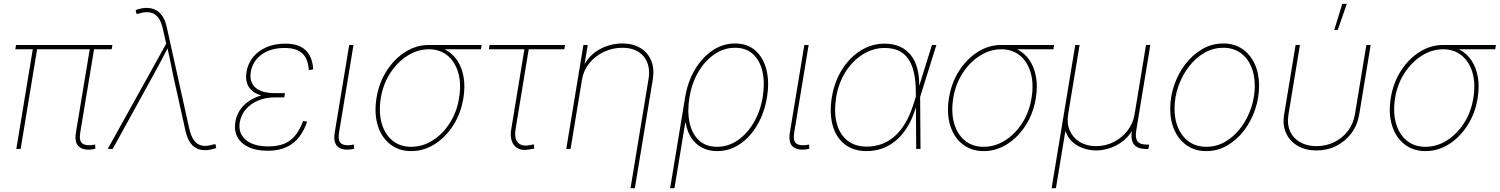

<svg xmlns="http://www.w3.org/2000/svg" viewBox="-20 -775 7804 999"><path d="M467.3 1Q418.5 9.8 392.3 -10.7Q366.2 -31.2 375 -85.4L448.7 -529.3H471.2L397.5 -85.4Q390.1 -40 410.6 -27.1Q431.2 -14.2 470.2 -22Q473.1 -22.9 472.7 -22.7Q472.2 -22.5 475.1 -22.9L476.1 -1Q474.1 -1 471.9 -0.5Q469.7 0 467.3 1ZM64.9 0 152.3 -529.3H174.8L87.4 0ZM59.6 -518.6 63.5 -541H564.9L561 -518.6Z M540.5 0 844.7 -547.4 828.1 -622.1Q819.8 -661.1 803.5 -682.9Q787.1 -704.6 762 -710Q736.8 -715.3 702.1 -704.1L689.9 -702.6L686 -722.7Q702.6 -728.5 715.6 -731.2Q728.5 -733.9 742.2 -733.9Q770 -733.9 791 -722.7Q812 -711.4 826.7 -688.5Q841.3 -665.5 848.6 -629.9L964.8 -105.5Q973.6 -66.9 989.5 -44.9Q1005.4 -22.9 1030.3 -17.6Q1055.2 -12.2 1089.4 -23.4L1101.1 -24.9L1105 -4.9Q1088.9 1 1075 3.7Q1061 6.3 1047.4 6.3Q1019.5 6.3 999.5 -4.9Q979.5 -16.1 965.8 -39.1Q952.1 -62 944.3 -97.7L882.3 -377Q874 -415.5 866.5 -454.3Q858.9 -493.2 850.1 -531.7H856Q836.4 -493.2 815.9 -454.3Q795.4 -415.5 773.9 -377L566.4 0Z M1372.6 9.3Q1312 9.3 1272.2 -10Q1232.4 -29.3 1214.8 -63.2Q1197.3 -97.2 1204.6 -140.1Q1210.4 -175.8 1229.2 -203.6Q1248 -231.4 1277.8 -250.7Q1307.6 -270 1345 -280Q1382.3 -290 1424.8 -290H1462.4L1459 -268.1H1407.2Q1362.8 -268.1 1324.5 -252.4Q1286.1 -236.8 1260.3 -207.8Q1234.4 -178.7 1227.5 -138.7Q1218.3 -82.5 1258.3 -47.9Q1298.3 -13.2 1376 -13.2Q1428.7 -13.2 1463.4 -29.3Q1498 -45.4 1520 -75Q1542 -104.5 1557.1 -145.5L1578.1 -142.1Q1563 -96.7 1536.9 -62.5Q1510.7 -28.3 1470.7 -9.5Q1430.7 9.3 1372.6 9.3ZM1420.9 -268.6Q1377 -268.6 1344.5 -277.1Q1312 -285.6 1292.2 -302.2Q1272.5 -318.8 1264.9 -343.8Q1257.3 -368.7 1262.7 -400.9Q1270 -445.3 1297.1 -478.3Q1324.2 -511.2 1366.9 -529.5Q1409.7 -547.9 1464.4 -547.9Q1512.2 -547.9 1543.2 -532.5Q1574.2 -517.1 1590.6 -487.5Q1606.9 -458 1609.9 -414.6L1586.9 -409.7Q1583 -468.8 1553 -497.1Q1522.9 -525.4 1460.9 -525.4Q1389.2 -525.4 1342.5 -492.2Q1295.9 -459 1285.2 -402.3Q1276.4 -349.1 1308.3 -319.8Q1340.3 -290.5 1410.6 -290.5H1462.4L1459 -268.6Z M1814 1Q1764.6 9.8 1738.8 -10.7Q1712.9 -31.2 1721.7 -85.4L1796.9 -541H1819.3L1744.1 -85.4Q1736.8 -40 1757.1 -27.1Q1777.3 -14.2 1816.4 -22Q1819.8 -22.9 1819.1 -22.7Q1818.4 -22.5 1821.8 -22.9L1822.8 -1Q1820.8 -1 1818.6 -0.5Q1816.4 0 1814 1Z M2119.6 11.2Q2055.2 11.2 2009.8 -24.7Q1964.4 -60.5 1945.3 -123Q1926.3 -185.5 1939 -265.1Q1952.1 -345.2 1992.2 -407.2Q2032.2 -469.2 2089.4 -505.1Q2146.5 -541 2211.4 -541H2486.3L2482.4 -518.6H2263.2H2211.4Q2153.3 -518.6 2100.8 -485.6Q2048.3 -452.6 2011 -395.5Q1973.6 -338.4 1961.4 -265.1Q1949.7 -191.4 1965.8 -134Q1981.9 -76.7 2021.7 -43.9Q2061.5 -11.2 2119.6 -11.2Q2178.2 -11.2 2230.5 -43.9Q2282.7 -76.7 2319.8 -134Q2356.9 -191.4 2368.7 -265.1Q2380.9 -338.4 2364.5 -395.8Q2348.1 -453.1 2308.6 -485.8Q2269 -518.6 2211.4 -518.6L2210.4 -537.1Q2258.8 -537.1 2296.6 -517.1Q2334.5 -497.1 2358.9 -460.7Q2383.3 -424.3 2392.1 -374.5Q2400.9 -324.7 2391.1 -265.1Q2378.4 -185.5 2338.4 -123Q2298.3 -60.5 2241.5 -24.7Q2184.6 11.2 2119.6 11.2Z M2736.8 2Q2682.1 13.2 2656.5 -17.3Q2630.9 -47.9 2640.1 -103L2708.5 -518.6H2523.4L2527.3 -541H2919.9L2916 -518.6H2731L2662.6 -103Q2654.8 -55.7 2674.8 -33.4Q2694.8 -11.2 2737.8 -20Q2742.7 -21 2747.8 -22Q2752.9 -22.9 2758.3 -23.4L2759.3 -1.5Q2753.4 -1 2748 0Q2742.7 1 2736.8 2Z M3008.3 -361.3 2948.7 0H2926.3L3015.6 -541H3038.1L3018.6 -423.8H3012.7Q3031.7 -465.8 3064 -493.4Q3096.2 -521 3136 -534.9Q3175.8 -548.8 3217.3 -548.8Q3273.4 -548.8 3312.3 -525.1Q3351.1 -501.5 3368.4 -459.5Q3385.7 -417.5 3376.5 -361.3L3283.2 204.1H3260.7L3354 -361.3Q3366.7 -435.5 3329.3 -481Q3292 -526.4 3217.8 -526.4Q3167 -526.4 3122.1 -505.1Q3077.1 -483.9 3046.6 -446.5Q3016.1 -409.2 3008.3 -361.3Z M3466.8 204.1 3544.9 -269Q3558.1 -349.6 3595.5 -412.6Q3632.8 -475.6 3686.8 -512.2Q3740.7 -548.8 3804.7 -548.8Q3868.7 -548.8 3910.2 -512.2Q3951.7 -475.6 3967.8 -412.4Q3983.9 -349.1 3970.7 -269Q3957.5 -188.5 3920.4 -125Q3883.3 -61.5 3829.6 -25.1Q3775.9 11.2 3711.4 11.2Q3666.5 11.2 3632.1 -7.1Q3597.7 -25.4 3576.2 -58.8Q3554.7 -92.3 3547.9 -136.7H3545.4L3489.3 204.1ZM3711.4 -11.2Q3769 -11.2 3818.1 -44.9Q3867.2 -78.6 3901.6 -137Q3936 -195.3 3948.2 -269Q3960.4 -343.3 3947.5 -401.4Q3934.6 -459.5 3898.4 -492.9Q3862.3 -526.4 3804.7 -526.4Q3746.6 -526.4 3697.3 -492.7Q3647.9 -459 3613.8 -400.9Q3579.6 -342.8 3567.4 -269Q3555.2 -195.3 3567.9 -137Q3580.6 -78.6 3616.7 -44.9Q3652.8 -11.2 3711.4 -11.2Z M4182.1 1Q4132.8 9.8 4106.9 -10.7Q4081.1 -31.2 4089.8 -85.4L4165 -541H4187.5L4112.3 -85.4Q4105 -40 4125.2 -27.1Q4145.5 -14.2 4184.6 -22Q4188 -22.9 4187.3 -22.7Q4186.5 -22.5 4189.9 -22.9L4190.9 -1Q4189 -1 4186.8 -0.5Q4184.6 0 4182.1 1Z M4490.2 11.2Q4420.4 11.2 4375 -24.4Q4329.6 -60.1 4312.3 -123.3Q4294.9 -186.5 4308.1 -269Q4321.8 -350.6 4361.3 -413.3Q4400.9 -476.1 4458.3 -512Q4515.6 -547.9 4582.5 -547.9Q4627.4 -547.9 4661.6 -532.7Q4695.8 -517.6 4718.8 -488.8Q4741.7 -460 4752.7 -419.2Q4763.7 -378.4 4762.7 -326.2H4768.6L4767.6 -272.5L4769.5 0H4747.1L4745.1 -300.3Q4744.6 -356 4735.1 -397.9Q4725.6 -439.9 4705.8 -468.5Q4686 -497.1 4655.8 -511.2Q4625.5 -525.4 4583 -525.4Q4522.9 -525.4 4470 -492.4Q4417 -459.5 4380.1 -401.9Q4343.3 -344.2 4330.6 -269Q4318.4 -192.9 4333.3 -135Q4348.1 -77.1 4388.2 -44.7Q4428.2 -12.2 4490.2 -12.2Q4527.3 -12.2 4562.5 -23.7Q4597.7 -35.2 4629.4 -61.3Q4661.1 -87.4 4687.7 -130.4Q4714.4 -173.3 4733.9 -235.8L4829.1 -541H4852.1L4767.1 -269L4750.5 -213.9H4744.6Q4726.1 -152.8 4698.5 -109.9Q4670.9 -66.9 4637 -40Q4603 -13.2 4565.7 -1Q4528.3 11.2 4490.2 11.2Z M5098.1 11.2Q5033.7 11.2 4988.3 -24.7Q4942.9 -60.5 4923.8 -123Q4904.8 -185.5 4917.5 -265.1Q4930.7 -345.2 4970.7 -407.2Q5010.7 -469.2 5067.9 -505.1Q5125 -541 5189.9 -541H5464.8L5460.9 -518.6H5241.7H5189.9Q5131.8 -518.6 5079.3 -485.6Q5026.9 -452.6 4989.5 -395.5Q4952.1 -338.4 4939.9 -265.1Q4928.2 -191.4 4944.3 -134Q4960.4 -76.7 5000.2 -43.9Q5040 -11.2 5098.1 -11.2Q5156.7 -11.2 5209 -43.9Q5261.2 -76.7 5298.3 -134Q5335.4 -191.4 5347.2 -265.1Q5359.4 -338.4 5343 -395.8Q5326.7 -453.1 5287.1 -485.8Q5247.6 -518.6 5189.9 -518.6L5189 -537.1Q5237.3 -537.1 5275.1 -517.1Q5313 -497.1 5337.4 -460.7Q5361.8 -424.3 5370.6 -374.5Q5379.4 -324.7 5369.6 -265.1Q5356.9 -185.5 5316.9 -123Q5276.9 -60.5 5220 -24.7Q5163.1 11.2 5098.1 11.2Z M5451.7 204.1 5574.7 -541H5597.2L5537.6 -179.7Q5529.8 -132.8 5546.1 -95.5Q5562.5 -58.1 5598.1 -36.4Q5633.8 -14.6 5683.1 -14.6Q5732.9 -14.6 5775.4 -36.4Q5817.9 -58.1 5846.7 -95.5Q5875.5 -132.8 5883.3 -179.7L5942.9 -541H5965.3L5892.1 -96.7Q5885.7 -56.6 5898.9 -39.6Q5912.1 -22.5 5947.3 -22.5H5959L5955.1 0H5943.4Q5898.4 0 5880.1 -23.4Q5861.8 -46.9 5869.6 -96.7L5883.3 -179.7H5900.9Q5892.1 -127.9 5868.9 -92Q5845.7 -56.2 5814 -34.2Q5782.2 -12.2 5747.8 -2.2Q5713.4 7.8 5683.1 7.8Q5652.8 7.8 5620.6 -2.2Q5588.4 -12.2 5562.5 -34.2Q5536.6 -56.2 5523.9 -92Q5511.2 -127.9 5520 -179.7H5537.6L5474.1 204.1Z M6255.9 11.2Q6199.2 11.2 6157.2 -17.1Q6115.2 -45.4 6092 -95Q6068.8 -144.5 6068.8 -209Q6068.8 -271.5 6089.4 -331.8Q6109.9 -392.1 6147.2 -440.9Q6184.6 -489.7 6235.1 -519.3Q6285.6 -548.8 6345.7 -548.8Q6401.9 -548.8 6443.6 -520.5Q6485.4 -492.2 6508.3 -442.6Q6531.2 -393.1 6531.2 -329.1Q6531.2 -267.1 6511 -206.5Q6490.7 -146 6453.6 -96.9Q6416.5 -47.9 6366 -18.3Q6315.4 11.2 6255.9 11.2ZM6256.3 -11.2Q6311.5 -11.2 6357.7 -39.1Q6403.8 -66.9 6437.7 -112.8Q6471.7 -158.7 6490.2 -215.1Q6508.8 -271.5 6508.8 -328.1Q6508.8 -386.7 6489 -431.4Q6469.2 -476.1 6432.4 -501.2Q6395.5 -526.4 6345.2 -526.4Q6292 -526.4 6246.1 -499.8Q6200.2 -473.1 6165.5 -427.7Q6130.9 -382.3 6111.1 -325.9Q6091.3 -269.5 6091.3 -210Q6091.3 -121.6 6136 -66.4Q6180.7 -11.2 6256.3 -11.2Z M6829.6 7.8Q6773.9 7.8 6732.7 -15.9Q6691.4 -39.6 6671.9 -81.8Q6652.3 -124 6661.6 -179.7L6721.2 -541H6743.7L6684.1 -179.7Q6675.8 -130.4 6692.1 -93Q6708.5 -55.7 6744.4 -35.2Q6780.3 -14.6 6829.6 -14.6Q6879.4 -14.6 6921.6 -35.2Q6963.9 -55.7 6992.7 -93Q7021.5 -130.4 7029.8 -179.7L7089.4 -541H7111.8L7052.2 -179.7Q7043 -124 7011.5 -81.8Q6980 -39.6 6932.9 -15.9Q6885.7 7.8 6829.6 7.8ZM6922.4 -619.1 6963.9 -754.9H6987.8L6940.4 -619.1Z M7397 11.2Q7332.5 11.2 7287.1 -24.7Q7241.7 -60.5 7222.7 -123Q7203.6 -185.5 7216.3 -265.1Q7229.5 -345.2 7269.5 -407.2Q7309.6 -469.2 7366.7 -505.1Q7423.8 -541 7488.8 -541H7763.7L7759.8 -518.6H7540.5H7488.8Q7430.7 -518.6 7378.2 -485.6Q7325.7 -452.6 7288.3 -395.5Q7251 -338.4 7238.8 -265.1Q7227.1 -191.4 7243.2 -134Q7259.3 -76.7 7299.1 -43.9Q7338.9 -11.2 7397 -11.2Q7455.6 -11.2 7507.8 -43.9Q7560.1 -76.7 7597.2 -134Q7634.3 -191.4 7646 -265.1Q7658.2 -338.4 7641.8 -395.8Q7625.5 -453.1 7585.9 -485.8Q7546.4 -518.6 7488.8 -518.6L7487.8 -537.1Q7536.1 -537.1 7574 -517.1Q7611.8 -497.1 7636.2 -460.7Q7660.6 -424.3 7669.4 -374.5Q7678.2 -324.7 7668.5 -265.1Q7655.8 -185.5 7615.7 -123Q7575.7 -60.5 7518.8 -24.7Q7461.9 11.2 7397 11.2Z"/></svg>

Font: Inter 17pt Thin
Style: Italic
Weight: 250
Italic angle: -9.3988°
Version: Version 4.001;git-66647c0bb